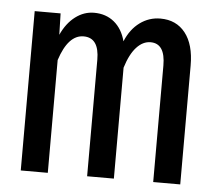

<svg xmlns="http://www.w3.org/2000/svg" viewBox="-45 -611 740 660"><g transform="rotate(5 325.0 -281.0)"><path d="M49.8 0V-549.8H139.2L141.1 -476.1Q159.7 -517.1 189.5 -539.6Q219.2 -562 253.9 -562Q294.9 -562 323.2 -538.8Q351.6 -515.6 362.8 -473.1Q380.4 -515.6 412.1 -538.8Q443.8 -562 482.9 -562Q537.6 -562 568.8 -522.5Q600.1 -482.9 600.1 -410.2V0H506.8V-401.9Q506.8 -478 456.1 -478Q429.7 -478 407.7 -454.1Q385.7 -430.2 371.1 -382.8V0H278.8V-401.9Q278.8 -478 225.1 -478Q171.9 -478 143.1 -389.2V0Z"/></g></svg>

Font: Azeret Mono
Style: Regular
Weight: 400
Designer: Martin Vácha
Foundry: Displaay
Version: Version 1.002